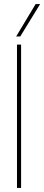

<svg xmlns="http://www.w3.org/2000/svg" viewBox="-20 -918 216 938"><path d="M63 0V-700H83V0ZM59 -740 154 -898H176L79 -740Z"/></svg>

Font: Georama SemiCondensed Thin
Style: Regular
Weight: 100
Width: 4
Designer: Jean-Baptiste Levee
Foundry: Production Type
Version: Version 1.000